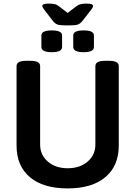

<svg xmlns="http://www.w3.org/2000/svg" viewBox="-20 -1040 752 1067"><path d="M342 -899Q312 -899 298.5 -904Q285 -909 272 -926L226 -986Q215 -1000 215 -1007Q215 -1013 223 -1016.5Q231 -1020 252 -1020Q271 -1020 284 -1017Q297 -1014 309 -1004L356 -968L404 -1005Q416 -1014 428.5 -1017Q441 -1020 460 -1020Q481 -1020 489 -1016.5Q497 -1013 497 -1007Q497 -1003 495 -998.5Q493 -994 486 -985L440 -926Q427 -909 413.5 -904Q400 -899 370 -899ZM445 -750Q387 -750 387 -779V-843Q387 -871 445 -871Q502 -871 502 -843V-779Q502 -750 445 -750ZM268 -750Q210 -750 210 -779V-843Q210 -871 268 -871Q325 -871 325 -843V-779Q325 -750 268 -750ZM356 7Q220 7 146 -55.5Q72 -118 72 -231V-673Q72 -702 125 -702H150Q203 -702 203 -673V-236Q203 -179 246 -142Q289 -105 356 -105Q424 -105 467 -142Q510 -179 510 -236V-673Q510 -702 563 -702H587Q640 -702 640 -673V-231Q640 -118 565.5 -55.5Q491 7 356 7Z"/></svg>

Font: Asap SemiBold
Style: Regular
Weight: 600
Designer: Pablo Cosgaya
Foundry: Omnibus-Type
Version: Version 3.001; ttfautohint (v1.8.3)